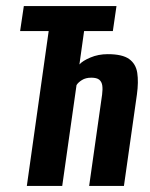

<svg xmlns="http://www.w3.org/2000/svg" viewBox="-20 -611 493 631"><path d="M68.2 0 140 -509H46.1L58.3 -591H362.8L350.9 -509H256.4L241 -399.1Q251.2 -411 277.2 -422Q303.1 -433 334.1 -433Q382 -433 404.3 -417.1Q426.6 -401.1 431.1 -371.5Q435.6 -341.9 430 -300.7L387.3 0H273L315.6 -300.4Q317.9 -317.7 316.1 -330Q314.3 -342.4 306.1 -349.1Q297.8 -355.7 280 -355.7Q261.7 -355.7 249.3 -347.9Q236.8 -340.1 231.5 -331.4L184.5 0Z"/></svg>

Font: Alumni Sans SC Thin
Style: Italic
Weight: 100
Italic angle: -8°
Designer: Robert E. Leuschke
Foundry: Robert E. Leuschke
Version: Version 1.016